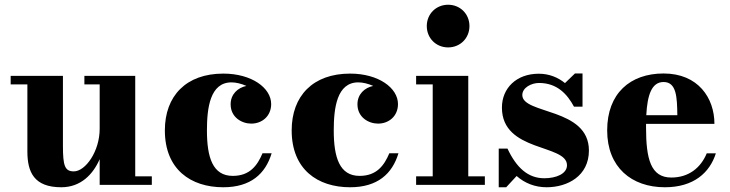

<svg xmlns="http://www.w3.org/2000/svg" viewBox="-20 -780 3078 810"><path d="M245.5 -460H25V-424H95.5V-141C95.5 -54 123.5 10 238.5 10C321 10 372.5 -44.5 400.5 -108.5V0H620.5V-36H550.5V-460H336V-424H400.5V-236.5C400.5 -141.5 340.5 -57 291.5 -57C253.5 -57 245.5 -80.5 245.5 -164.5Z M1126 -133.5H1087.5C1066 -82.5 1034.5 -38 962 -38C877.5 -38 853 -115.5 853 -230C853 -324 866 -432.5 956.5 -432.5C975.5 -432.5 998.5 -427 1019.5 -417.5C983 -410 953 -382.5 953 -340C953 -285 1000 -258.5 1040 -258.5C1085.5 -258.5 1124 -290 1124 -341C1124 -409 1042 -469.5 922 -469.5C765 -469.5 675.5 -375 675.5 -230C675.5 -65 785 10 922 10C1038 10 1100 -47 1126 -133.5Z M1661 -133.5H1622.5C1601 -82.5 1569.5 -38 1497 -38C1412.5 -38 1388 -115.5 1388 -230C1388 -324 1401 -432.5 1491.5 -432.5C1510.5 -432.5 1533.5 -427 1554.5 -417.5C1518 -410 1488 -382.5 1488 -340C1488 -285 1535 -258.5 1575 -258.5C1620.5 -258.5 1659 -290 1659 -341C1659 -409 1577 -469.5 1457 -469.5C1300 -469.5 1210.5 -375 1210.5 -230C1210.5 -65 1320 10 1457 10C1573 10 1635 -47 1661 -133.5Z M1780.5 -670C1780.5 -619 1819.5 -580 1870.5 -580C1921.5 -580 1960.5 -619 1960.5 -670C1960.5 -721 1921.5 -760 1870.5 -760C1819.5 -760 1780.5 -721 1780.5 -670ZM1735.5 -36V0H2025.5V-36H1955.5V-460H1735.5V-424H1805.5V-36Z M2115.5 10 2159.5 -37.5C2193.5 -7.5 2236.5 10 2286 10C2374.5 10 2464.5 -38 2464.5 -145C2464.5 -326.5 2183.5 -297 2183.5 -379C2183.5 -410.5 2222 -430 2254 -430C2331 -430 2373.5 -382 2401.5 -330H2437.5V-470H2405.5L2363.5 -429.5C2334.5 -453 2297.5 -469 2253 -469C2158.5 -469 2097.5 -408 2097.5 -326C2097.5 -137 2372 -173 2372 -83C2372 -47 2327 -28 2276 -28C2208 -28 2159 -72 2121 -153H2084V10Z M3000 -133H2961.5C2936.5 -72.5 2886 -31 2812 -31C2725 -31 2705.5 -110 2705.5 -242C2705.5 -247.5 2705.5 -252.5 2705.5 -257.5H2994C2994 -366.5 2925.5 -470 2779.5 -470C2638.5 -470 2541.5 -386 2541.5 -230C2541.5 -74 2644.5 10 2785 10C2906 10 2974 -51 3000 -133ZM2779.5 -434C2834.5 -434 2836.5 -369 2837.5 -294H2706.5C2711 -379 2729 -434 2779.5 -434Z"/></svg>

Font: Bodoni* 06
Style: Bold
Weight: 700
Version: Version 2.2